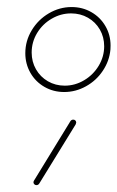

<svg xmlns="http://www.w3.org/2000/svg" viewBox="-20 -539 342 559"><path d="M283.3 -404.4Q283.3 -431.1 270.7 -453Q258.1 -474.8 236.1 -487.4Q214.1 -500 187 -500Q157 -500 130.6 -484.6Q104.1 -469.3 88.1 -443Q72.2 -416.7 72.2 -385.9Q72.2 -359.3 84.8 -337.2Q97.4 -315.2 119.4 -302.4Q141.5 -289.6 168.5 -289.6Q198.5 -289.6 225 -305.4Q251.5 -321.1 267.4 -347.6Q283.3 -374.1 283.3 -404.4ZM53.7 -384.1Q53.7 -420 72.4 -450.9Q91.1 -481.9 122.2 -500.2Q153.3 -518.5 188.5 -518.5Q220 -518.5 245.9 -503.7Q271.9 -488.9 286.9 -463.1Q301.9 -437.4 301.9 -406.3Q301.9 -398.5 301.5 -394.8Q298.5 -361.5 279.4 -333Q260.4 -304.4 230.4 -287.8Q200.4 -271.1 167 -271.1Q135.2 -271.1 109.3 -286.1Q83.3 -301.1 68.5 -327Q53.7 -353 53.7 -384.1ZM85.9 0Q82.6 0 80 -2.4Q77.4 -4.8 77.4 -8.5Q77.4 -10 78.1 -11.5Q78.9 -13 79.3 -13.7L184.8 -185.9Q187.8 -190.7 193.3 -190.7Q197 -190.7 199.4 -188.3Q201.9 -185.9 201.9 -182.2Q201.9 -180.7 200.4 -177L94.4 -4.8Q91.5 0 85.9 0Z"/></svg>

Font: 26F Galaxy Sans Hairline
Style: Italic
Weight: 50
Italic angle: -5°
Designer: C₂₉H₂₅N₃O₅
Version: Version 1.200